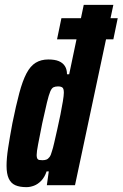

<svg xmlns="http://www.w3.org/2000/svg" viewBox="-20 -763 505 791"><path d="M215 -601 233 -688H465L447 -601ZM89 8Q61 8 43 0Q25 -8 16 -27.5Q7 -47 7 -80Q7 -111 13.5 -153.5Q20 -196 31 -255Q46 -329 59.5 -379.5Q73 -430 89 -460.5Q105 -491 127 -504.5Q149 -518 179 -518Q206 -518 222.5 -511Q239 -504 247.5 -490.5Q256 -477 256 -457H265L325 -743H447L289 0H173L181 -57H172Q164 -33 150 -18.5Q136 -4 120 2Q104 8 89 8ZM155 -103Q164 -103 171 -105.5Q178 -108 184 -116Q190 -124 194 -140Q198 -151 203.5 -175.5Q209 -200 216 -230.5Q223 -261 229 -291Q235 -321 239 -345.5Q243 -370 243 -381Q243 -398 237 -402.5Q231 -407 219 -407Q208 -407 200.5 -403.5Q193 -400 187 -386Q181 -372 173.5 -341Q166 -310 154 -255Q143 -199 137 -168.5Q131 -138 131 -124Q131 -115 133.5 -110Q136 -105 141.5 -104Q147 -103 155 -103Z"/></svg>

Font: Saira ExtraCondensed ExtraBold
Style: Italic
Weight: 800
Width: 2
Italic angle: -12°
Designer: Hector Gatti with collaboration of the Omnibus-Type team
Foundry: Omnibus-Type
Version: Version 1.101